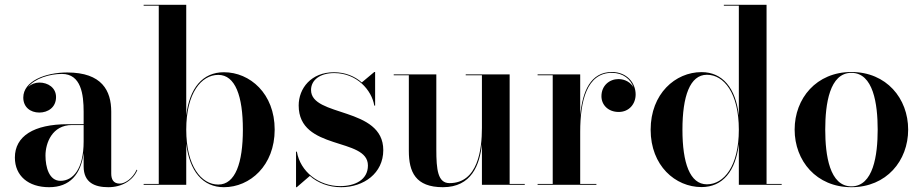

<svg xmlns="http://www.w3.org/2000/svg" viewBox="-20 -770 3846 800"><path d="M262.5 -252.5C120.5 -252.5 42 -202.5 42 -113.5C42 -37.5 98 10 184.5 10C271.5 10 317 -44 328.5 -132.5V-76.5C328.5 -8.5 375.5 10 431.5 10C487.5 10 533.5 -17.5 552 -61L549.5 -63C532.5 -25.5 500 -5 479 -5C451.5 -5 443.5 -24 443.5 -47V-304.5C443.5 -392 405 -468 260 -468C169 -468 77 -432 77 -363.5C77 -324 106 -301 144 -301C179 -301 213.5 -322 213.5 -365.5C213.5 -404.5 180 -426 144 -426C126.5 -426 110 -419.5 97.5 -408C126 -443.5 187 -462 238 -462C318 -462 328.5 -376.5 328.5 -304.5V-252.5ZM232 -16.5C184.5 -16.5 169.5 -73.5 169.5 -122C169.5 -174 197.5 -249 279.5 -249H328.5V-180.5C328.5 -65.5 284 -16.5 232 -16.5Z M641.5 -746.5V-3.5H578.5V0H756V-171.5C769.5 -56.5 825 10 913 10C1021.5 10 1124.5 -80 1124.5 -230C1124.5 -380 1021.5 -469 913 -469C824.5 -469 769.5 -403.5 756 -288.5V-750H578.5V-746.5ZM756 -230C756 -382.5 819 -458 889.5 -458C960.5 -458 992 -369 992 -230C992 -91 960.5 -1 889.5 -1C819 -1 756 -77.5 756 -230Z M1216.5 10 1271 -37C1304.5 -7.5 1350 10 1401.5 10C1495.5 10 1577 -48 1577 -144.5C1577 -326.5 1276 -281 1276 -395C1276 -438 1315.5 -465.5 1372.5 -465.5C1466.5 -465.5 1529 -394.5 1539.5 -330H1543V-470H1539.5L1487.5 -426.5C1458.5 -452 1419 -469 1371.5 -469C1276.5 -469 1224.5 -402 1224.5 -330.5C1224.5 -140 1513 -199.5 1513 -80.5C1513 -20.5 1459 5.5 1397 5.5C1308 5.5 1231 -55 1217 -138H1213.5V10Z M1798 -460H1620.5V-456.5H1683.5V-141C1683.5 -54 1711 10 1825.5 10C1944.5 10 1979 -83 1988 -170V0H2166.5V-3.5H2103.5V-460H1920.5V-456.5H1988V-237C1988 -147.5 1971.5 -7 1853 -7C1804 -7 1798 -63.5 1798 -147.5Z M2220 -3.5V0H2465V-3.5H2397.5V-221C2397.5 -347.5 2424.5 -466.5 2529.5 -466.5C2576 -466.5 2608 -440 2619.5 -406C2608 -426 2585 -440.5 2557 -440.5C2519.5 -440.5 2486 -413.5 2486 -369C2486 -333 2514 -303.5 2558 -303.5C2601 -303.5 2628.5 -336.5 2628.5 -376.5C2628.5 -425 2591.5 -470 2529.5 -470C2441 -470 2407 -390 2397.5 -288.5V-460H2220V-456.5H2283V-3.5Z M3237 -3.5H3174V-750H2996V-746.5H3058.5V-288.5C3045.5 -403.5 2990.5 -469.5 2903 -469.5C2794 -469.5 2691 -379.5 2691 -229.5C2691 -79.5 2794 9.5 2903 9.5C2991 9.5 3045.5 -56.5 3058.5 -171V0H3237ZM3058.5 -229.5C3058.5 -77.5 2996.5 -2 2925.5 -2C2854.5 -2 2823.5 -91 2823.5 -229.5C2823.5 -368.5 2854.5 -458.5 2925.5 -458.5C2996.5 -458.5 3058.5 -382 3058.5 -229.5Z M3291 -230C3291 -100 3381.5 10 3527.5 10C3673.5 10 3764 -100 3764 -230C3764 -360 3673.5 -470 3527.5 -470C3381.5 -470 3291 -360 3291 -230ZM3418.5 -230C3418.5 -336.5 3436.5 -466.5 3527.5 -466.5C3619 -466.5 3637 -336.5 3637 -230C3637 -123.5 3619 6.5 3527.5 6.5C3436.5 6.5 3418.5 -123.5 3418.5 -230Z"/></svg>

Font: Bodoni* 48pt Medium
Style: Regular
Weight: 500
Version: Version 2.3